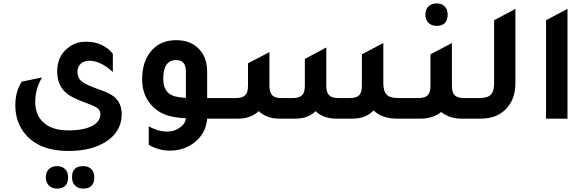

<svg xmlns="http://www.w3.org/2000/svg" viewBox="-20 -697 3444 1128"><path d="M643 -274Q571 -340 505 -340Q474 -340 454.5 -322.5Q435 -305 435 -276Q435 -240 458.5 -220Q482 -200 552 -175Q622 -152 650 -129Q695 -92 695 -26Q695 77 600 137Q515 190 382 190Q216 190 132 95Q70 24 70 -79Q70 -158 107 -217L227 -242Q187 -174 187 -99Q187 -20 237 24Q287 69 382 69Q478 69 528 39Q570 13 570 -27Q570 -48 552.5 -61.5Q535 -75 481 -94Q394 -125 361 -158Q316 -203 316 -277Q316 -365 377 -414Q423 -452 484 -452Q586 -452 643 -381ZM315 411Q285 411 267 392.5Q249 374 249 344Q249 315 267 297Q285 279 315 279Q345 279 362.5 296.5Q380 314 380 344Q380 411 315 411ZM469 411Q439 411 421 393Q403 375 403 344Q403 279 469 279Q499 279 516.5 296.5Q534 314 534 344Q534 411 469 411Z M1320 -121V0H1197Q1190 90 1117 144Q1057 188 977 188Q914 188 854 154V45Q908 76 962 76Q1004 76 1036.5 53Q1069 30 1072 -2Q1064 -3 1047 -4Q1030 -6 1021 -7Q918 -18 862 -88Q815 -147 815 -231Q815 -341 875 -405Q928 -461 1015 -461Q1104 -461 1154 -404Q1197 -355 1197 -276V-121ZM1072 -278Q1072 -344 1015 -344Q939 -344 939 -235Q939 -138 1027 -127Q1041 -124 1072 -122Z M1260 0V-121H1366Q1404 -121 1420.5 -137.5Q1437 -154 1437 -193V-325L1563 -391V-193Q1563 -154 1579 -137.5Q1595 -121 1633 -121H1701Q1739 -121 1755 -137.5Q1771 -154 1771 -193V-351L1897 -418V-193Q1897 -154 1913.5 -137.5Q1930 -121 1968 -121H2036Q2074 -121 2090 -137.5Q2106 -154 2106 -193V-378L2232 -444V-209Q2232 -161 2251.5 -141Q2271 -121 2317 -121H2409V0H2310Q2226 0 2175 -48Q2130 -1 2054 0H1955Q1881 0 1834 -44Q1791 -1 1720 0H1621Q1547 0 1500 -44Q1453 0 1379 0Z M2545 -545Q2515 -545 2497 -563Q2479 -581 2479 -612Q2479 -641 2497 -659Q2515 -677 2545 -677Q2575 -677 2592.5 -659.5Q2610 -642 2610 -612Q2610 -545 2545 -545ZM2705 -121H2795V0H2693Q2620 0 2572 -39Q2524 0 2451 0H2349V-121H2439Q2477 -121 2493 -137.5Q2509 -154 2509 -193V-378L2635 -444V-193Q2635 -154 2651 -137.5Q2667 -121 2705 -121Z M2735 0V-121H2798Q2844 -121 2863.5 -141Q2883 -161 2883 -209V-578L3008 -645V-208Q3008 -111 2949 -53Q2895 0 2805 0Z M3188 0V-578L3314 -645V0Z"/></svg>

Font: Space Grotesk
Style: Bold
Weight: 700
Designer: Florian Karsten
Foundry: Florian Karsten
Version: Version 2.000